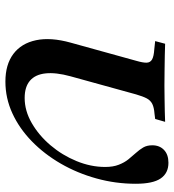

<svg xmlns="http://www.w3.org/2000/svg" viewBox="13 -636 634 700"><g transform="rotate(90 330.0 -286.0)"><path d="M277.4 11.3Q215.3 11.3 176.6 -17.7Q137.9 -46.8 126.6 -100.4Q115.3 -154 135.5 -226.6L201.6 -465.3Q208.9 -490.3 208.5 -503.6Q208.1 -516.9 196.8 -523.4Q185.5 -529.8 159.7 -531.5L129.8 -534.7L139.5 -571Q157.3 -570.2 182.7 -569.8Q208.1 -569.4 236.3 -569Q264.5 -568.5 290.3 -568.5H291.1H293.5Q316.1 -568.5 339.9 -569Q363.7 -569.4 385.9 -569.8Q408.1 -570.2 424.2 -571L413.7 -534.7L394.4 -532.3Q371.8 -530.6 358.9 -524.2Q346 -517.7 338.7 -504Q331.5 -490.3 324.2 -465.3L258.1 -225.8Q243.5 -172.6 247.6 -135.1Q251.6 -97.6 274.2 -78.2Q296.8 -58.9 337.1 -58.9Q383.9 -58.9 428.6 -84.7Q473.4 -110.5 509.7 -153.2Q546 -196 567.3 -248Q588.7 -300 588.7 -352.4Q588.7 -381.5 580.6 -402Q572.6 -422.6 560.9 -437.1Q549.2 -451.6 537.5 -464.5Q525.8 -477.4 517.7 -491.1Q509.7 -504.8 509.7 -524.2Q509.7 -550.8 526.6 -566.9Q543.5 -583.1 573.4 -583.1Q611.3 -583.1 630.6 -554.8Q650 -526.6 650 -463.7Q650 -390.3 630.6 -320.6Q611.3 -250.8 576.6 -190.7Q541.9 -130.6 495.2 -85.1Q448.4 -39.5 393.1 -14.1Q337.9 11.3 277.4 11.3Z"/></g></svg>

Font: Playfair 9pt
Style: Bold Italic
Weight: 700
Italic angle: -15.6°
Designer: Claus Eggers Sørensen
Foundry: Claus Eggers Sørensen
Version: Version 2.203